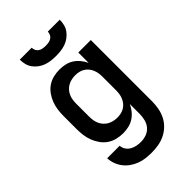

<svg xmlns="http://www.w3.org/2000/svg" viewBox="-281 -849 1162 1162"><g transform="rotate(-45 300.0 -268.5)"><path d="M296 213Q271 213 245.5 210Q220 207 196.5 198Q173 189 152 174.5Q131 160 115.5 140Q100 120 91 96Q82 72 81 46H188Q189 65 199.5 80.5Q210 96 226 105Q242 114 260 117.5Q278 121 296 121Q320 121 343.5 112.5Q367 104 382.5 85.5Q398 67 404 43Q410 19 410 -5V-89Q400 -67 384.5 -48Q369 -29 349 -16Q329 -3 305 2.5Q281 8 257 8Q230 8 203.5 1.5Q177 -5 155 -20Q133 -35 117 -57.5Q101 -80 91.5 -105Q82 -130 78.5 -156.5Q75 -183 75 -210V-320Q75 -347 78.5 -373.5Q82 -400 91.5 -425Q101 -450 117 -472.5Q133 -495 155 -510Q177 -525 203.5 -531.5Q230 -538 257 -538Q281 -538 305 -532.5Q329 -527 349 -514Q369 -501 384.5 -482Q400 -463 410 -441V-530H517V-5Q517 24 511.5 53.5Q506 83 493 109Q480 135 458.5 156Q437 177 410.5 190Q384 203 355 208Q326 213 296 213ZM299 -84Q315 -84 331 -87.5Q347 -91 360.5 -99.5Q374 -108 384 -120.5Q394 -133 400 -148Q406 -163 408 -178.5Q410 -194 410 -210V-320Q410 -336 408 -351.5Q406 -367 400 -382Q394 -397 384 -409.5Q374 -422 360.5 -430.5Q347 -439 331 -442.5Q315 -446 299 -446Q283 -446 267 -442.5Q251 -439 236.5 -431Q222 -423 211 -410.5Q200 -398 193.5 -383.5Q187 -369 184.5 -352.5Q182 -336 182 -320V-210Q182 -194 184.5 -177.5Q187 -161 193.5 -146.5Q200 -132 211 -119.5Q222 -107 236.5 -99Q251 -91 267 -87.5Q283 -84 299 -84ZM300 -610Q279 -610 258 -612.5Q237 -615 217.5 -622Q198 -629 181 -641.5Q164 -654 151.5 -671Q139 -688 134 -708.5Q129 -729 129 -750H231Q231 -738 236.5 -726.5Q242 -715 252.5 -708.5Q263 -702 275.5 -700Q288 -698 300 -698Q312 -698 324.5 -700Q337 -702 347.5 -708.5Q358 -715 363.5 -726.5Q369 -738 369 -750H471Q471 -729 466 -708.5Q461 -688 448.5 -671Q436 -654 419 -641.5Q402 -629 382.5 -622Q363 -615 342 -612.5Q321 -610 300 -610Z"/></g></svg>

Font: Iosevka Curly SmBdEx
Style: Regular
Weight: 600
Width: 7
Monospace: yes
Designer: Belleve Invis
Foundry: Belleve Invis
Version: Version 11.1.0; ttfautohint (v1.8.3)